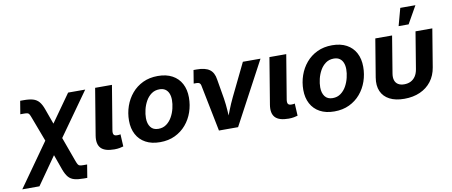

<svg xmlns="http://www.w3.org/2000/svg" viewBox="-136 -1106 3883 1649"><g transform="rotate(-10 1805.5 -281.5)"><path d="M-57.2 204.1 270.4 -258.8H324.9L434.6 43.6Q442.6 65.4 449 75.3Q455.4 85.2 465.9 87.8Q476.3 90.4 496.3 90.4H528.3L509.6 204.1H479.4Q428.9 204.1 397.2 195.2Q365.6 186.3 345.8 163Q326 139.7 310.1 97.2L261.9 -37.5L92.4 204.1ZM239.7 -95.2 131 -383.9Q122.3 -408 116.2 -418.4Q110 -428.8 100.2 -431.3Q90.5 -433.9 70 -433.9H38L56.9 -548.1H87.2Q137.2 -548.1 168.6 -538.9Q200 -529.6 220.3 -505.9Q240.6 -482.2 256.3 -438.1L304.2 -305.3L474.7 -545.9H623.8L303.6 -95.2Z M781.9 3.4Q698.2 3.4 664.9 -32.6Q631.6 -68.6 643.4 -141.7L710.3 -545.9H857L793.3 -161.8Q789 -135.8 796.2 -123.8Q803.3 -111.9 825.6 -111.9Q837.4 -111.9 844 -112.7Q850.7 -113.6 855.4 -115.3L861.1 -8.3Q849.5 -4.6 828.8 -0.6Q808 3.4 781.9 3.4Z M1179.9 10.7Q1106.1 10.7 1054.3 -17.6Q1002.4 -45.8 975.1 -97.2Q947.7 -148.5 947.7 -217.2Q947.7 -283 968.6 -343.2Q989.6 -403.4 1029.5 -450.7Q1069.4 -498 1126.7 -525.4Q1184.1 -552.7 1257.2 -552.7Q1330.8 -552.7 1382.7 -524.6Q1434.6 -496.5 1462 -445.1Q1489.3 -393.8 1489.3 -324.6Q1489.3 -258.7 1468.6 -198.5Q1447.8 -138.2 1407.8 -91.1Q1367.8 -43.9 1310.4 -16.6Q1253.1 10.7 1179.9 10.7ZM1185.1 -104.6Q1225.9 -104.6 1255.6 -126.5Q1285.4 -148.3 1304.5 -182.7Q1323.7 -217.1 1332.9 -256Q1342.1 -294.9 1342.1 -328.7Q1342.1 -361.5 1332.1 -385.9Q1322.1 -410.3 1302.2 -423.9Q1282.3 -437.5 1251.8 -437.5Q1211 -437.5 1181.2 -415.9Q1151.4 -394.3 1132.3 -360.1Q1113.1 -325.8 1103.9 -287.1Q1094.7 -248.3 1094.7 -214Q1094.7 -165.1 1117.2 -134.9Q1139.7 -104.6 1185.1 -104.6Z M1693.9 0 1612.3 -407.8Q1609.5 -422 1600.8 -428.4Q1592.2 -434.8 1575.6 -434.8H1550.2L1569 -549.8H1596.6Q1671 -549.8 1708.6 -522.6Q1746.3 -495.5 1754.9 -433.9L1784 -262.5Q1792.2 -209.3 1795.6 -155Q1799 -100.6 1802.2 -43.1H1771Q1793.5 -101 1814.4 -155.2Q1835.3 -209.3 1861.1 -262.5L1998.8 -545.9H2152.5L1860.8 0Z M2301.9 3.4Q2218.2 3.4 2184.9 -32.6Q2151.6 -68.6 2163.5 -141.7L2230.4 -545.9H2377L2313.3 -161.8Q2309 -135.8 2316.2 -123.8Q2323.3 -111.9 2345.6 -111.9Q2357.4 -111.9 2364 -112.7Q2370.7 -113.6 2375.4 -115.3L2381.1 -8.3Q2369.6 -4.6 2348.8 -0.6Q2328 3.4 2301.9 3.4Z M2700 10.7Q2626.1 10.7 2574.3 -17.6Q2522.4 -45.8 2495.1 -97.2Q2467.7 -148.5 2467.7 -217.2Q2467.7 -283 2488.7 -343.2Q2509.6 -403.4 2549.5 -450.7Q2589.4 -498 2646.8 -525.4Q2704.1 -552.7 2777.2 -552.7Q2850.8 -552.7 2902.7 -524.6Q2954.6 -496.5 2982 -445.1Q3009.3 -393.8 3009.3 -324.6Q3009.3 -258.7 2988.6 -198.5Q2967.8 -138.2 2927.8 -91.1Q2887.8 -43.9 2830.4 -16.6Q2773.1 10.7 2700 10.7ZM2705.1 -104.6Q2745.9 -104.6 2775.6 -126.5Q2805.4 -148.3 2824.6 -182.7Q2843.7 -217.1 2852.9 -256Q2862.2 -294.9 2862.2 -328.7Q2862.2 -361.5 2852.1 -385.9Q2842.1 -410.3 2822.2 -423.9Q2802.3 -437.5 2771.9 -437.5Q2731 -437.5 2701.2 -415.9Q2671.5 -394.3 2652.3 -360.1Q2633.2 -325.8 2623.9 -287.1Q2614.7 -248.3 2614.7 -214Q2614.7 -165.1 2637.2 -134.9Q2659.8 -104.6 2705.1 -104.6Z M3310.5 8.2Q3234 8.2 3182.6 -18.5Q3131.2 -45.1 3109.3 -95.1Q3087.4 -145 3098.9 -215.2L3153.7 -545.9H3300.1L3247.1 -224.6Q3241.1 -188.6 3249.4 -164.1Q3257.7 -139.6 3278.7 -127.1Q3299.6 -114.6 3331 -114.6Q3363 -114.6 3387.9 -127.1Q3412.8 -139.6 3429.1 -164.1Q3445.4 -188.6 3451.4 -224.6L3504.4 -545.9H3650.9L3596.3 -215.2Q3584.8 -145.5 3546.5 -95.4Q3508.1 -45.3 3447.9 -18.6Q3387.7 8.2 3310.5 8.2ZM3369.2 -615.1 3410.5 -767.1H3542.5L3456.4 -615.1Z"/></g></svg>

Font: Inter
Style: Italic
Weight: 400
Italic angle: -9.3988°
Designer: Rasmus Andersson
Foundry: rsms
Version: Version 4.001;git-66647c0bb